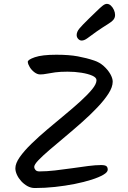

<svg xmlns="http://www.w3.org/2000/svg" viewBox="-20 -993 660 992"><path d="M562.3 -571.2Q562.3 -543.2 540.4 -509.2Q518.5 -475.2 482.4 -437.3Q446.4 -399.4 403 -361Q359.7 -322.7 316.2 -286.3Q272.6 -249.9 236.6 -219.1Q200.5 -188.2 178.6 -165.4Q156.7 -142.5 156.7 -130.2Q156.7 -123.2 163 -115.3Q169.2 -107.4 183.4 -107.4Q220.7 -107.4 264.4 -112.4Q308.2 -117.4 352.6 -123.8Q397 -130.3 435.6 -135.3Q474.3 -140.2 502.1 -140.2Q521.8 -140.2 529.2 -134.8Q536.6 -129.4 536.6 -116.3Q536.6 -103.4 514.3 -90.3Q492 -77.1 453.4 -64.7Q414.8 -52.3 366 -42.6Q317.3 -32.9 264.3 -27.2Q211.4 -21.5 160 -21.5Q139.5 -21.5 121.5 -31.6Q103.6 -41.7 89.5 -57.1Q75.5 -72.5 67.4 -90.2Q59.4 -107.8 59.4 -123.5Q59.4 -148.9 82 -181.2Q104.7 -213.5 142.1 -249.9Q179.5 -286.4 224.4 -324.3Q269.3 -362.2 313.9 -399.1Q358.5 -435.9 395.9 -469.9Q433.3 -504 455.9 -531.6Q478.6 -559.2 478.6 -578.6Q478.6 -592.4 456.9 -602Q435.2 -611.7 400.8 -617.2Q366.5 -622.7 328.9 -622.7Q291 -622.7 265.3 -619.2Q239.7 -615.7 221.8 -612.1Q204 -608.4 187.7 -608.4Q172.6 -608.4 157.6 -619.8Q142.7 -631.1 133.5 -646.5Q124.2 -661.8 123.6 -673.3Q122.9 -684.4 159.9 -697.3Q197 -710.2 271.4 -710.2Q336.7 -710.2 381.8 -701.9Q427 -693.6 466.6 -680.2Q494.8 -670.9 516.1 -651.6Q537.4 -632.3 549.9 -610.5Q562.3 -588.6 562.3 -571.2ZM438.3 -895.7Q462.7 -918.6 479.9 -935.9Q497.2 -953.1 509.8 -963.1Q522.3 -973 532 -973Q543.5 -973 553.1 -963.9Q562.7 -954.8 568.7 -941.5Q574.6 -928.2 574.6 -915.7Q574.6 -900.8 565.2 -890.1Q555.7 -879.3 534.9 -866.7Q514 -854 480.3 -830.9Q446.8 -806.8 431 -795.1Q415.1 -783.5 402 -783.5Q391.9 -783.5 384 -792Q376.1 -800.5 376.1 -811.9Q376.1 -828.7 390.5 -845.9Q404.9 -863.1 438.3 -895.7Z"/></svg>

Font: Kalam Variable Light
Style: Regular
Weight: 300
Designer: Lipi Raval, Jonny Pinhorn
Foundry: Indian Type Foundry
Version: Version 3.000